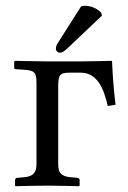

<svg xmlns="http://www.w3.org/2000/svg" viewBox="-20 -641 442 663"><path d="M260 -619 184.4 -500C176.3 -487.2 173 -483.2 173 -472C173 -465 180 -459 187 -459C194 -459 202 -463 217 -478L332 -587L329 -598C306 -620 280.4 -621 274 -621C269 -621 263 -620 260 -619ZM106 -74C106 -45 94.6 -31.7 63 -29L40 -27C35 -26.6 32 -24 32 -19V0L34 2C34 2 106 0 142 0C181 0 253 2 253 2L255 0V-19C255 -24 251 -26.7 247 -27L224 -29C190.4 -31.9 181 -45 181 -74V-341C181 -383 187 -390 220 -390H259C317 -390 339 -333 352 -275L379 -279C373 -330 369 -376 367 -429L365 -431C365 -431 290 -429 260 -429H144C114 -429 32 -431 32 -431L29 -429V-407C29 -404 31 -402.3 35 -402L65 -400C100 -397.7 106 -390 106 -352Z"/></svg>

Font: Libertinus Serif Display
Style: Regular
Weight: 400
Designer: Philipp H. Poll
Foundry: Khaled Hosny
Version: Version 6.1